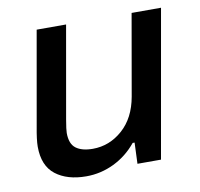

<svg xmlns="http://www.w3.org/2000/svg" viewBox="-66 -595 703 675"><g transform="rotate(-10 286.0 -257.0)"><path d="M189.9 12.2Q121.6 12.2 80.3 -19.8Q39.1 -51.8 39.1 -120.1Q39.1 -144.5 47.9 -190.9L106.9 -525.9H211.9L153.8 -195.8Q147.9 -161.6 147.9 -149.9Q147.9 -110.8 168.9 -95Q189.9 -79.1 229 -79.1Q288.6 -79.1 335.2 -120.4Q381.8 -161.6 395 -235.8L445.8 -525.9H550.8L458 0H374L377 -75.2H370.1Q336.4 -33.7 289.1 -10.7Q241.7 12.2 189.9 12.2Z"/></g></svg>

Font: Archivo Medium
Style: Italic
Weight: 500
Italic angle: -10°
Designer: Hector Gatti
Foundry: Omnibus-Type
Version: Version 2.001